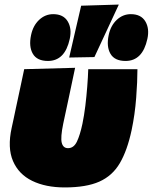

<svg xmlns="http://www.w3.org/2000/svg" viewBox="-20 -805 669 841"><path d="M263.5 16Q180 16 121 -12.8Q62 -41.5 37 -99.5Q12 -157.5 31 -244.5Q36 -267 40 -286Q44 -305 48 -324Q60.5 -382.5 69 -422Q77.5 -461.5 86 -502L309 -508Q293.5 -434 280 -370.8Q266.5 -307.5 257 -263.5Q244.5 -203 250.5 -179.5Q256.5 -156 278 -156Q303 -156 316.8 -184.5Q330.5 -213 341 -262.5Q348.5 -298.5 353.8 -341.5Q359 -384.5 362.2 -426.5Q365.5 -468.5 366.5 -502H582Q582 -448.5 576.5 -376.2Q571 -304 556.5 -235Q537.5 -146 505 -90.5Q472.5 -35 415.2 -9.5Q358 16 263.5 16ZM283 -553Q296 -610 309.2 -666.8Q322.5 -723.5 335.5 -780L500.5 -785Q473 -725.5 446 -667.8Q419 -610 393.5 -555ZM190 -538Q142 -538 123.8 -569.5Q105.5 -601 116 -651Q124.5 -692.5 151.2 -717.8Q178 -743 213 -743Q257.5 -743 276.5 -711.5Q295.5 -680 285.5 -634.5Q264.5 -538 190 -538ZM530 -538Q482 -538 463.8 -569.5Q445.5 -601 456 -651Q464.5 -692.5 491.2 -717.8Q518 -743 553 -743Q597.5 -743 616.5 -711.5Q635.5 -680 625.5 -634.5Q604.5 -538 530 -538Z"/></svg>

Font: Commissioner Black
Style: Italic
Weight: 900
Italic angle: -12°
Designer: Kostas Bartsokas
Foundry: Kostas Bartsokas
Version: Version 1.000; ttfautohint (v1.8.3)